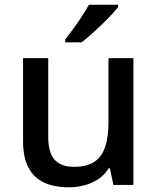

<svg xmlns="http://www.w3.org/2000/svg" viewBox="-20 -786 670 816"><path d="M547 -539V0H462L447 -71H442Q425 -43 398 -25Q371 -7 339 1.5Q307 10 273 10Q210 10 166.5 -10.5Q123 -31 100.5 -74.5Q78 -118 78 -186V-539H185V-202Q185 -139 211.5 -108Q238 -77 294 -77Q350 -77 382 -99Q414 -121 427.5 -163.5Q441 -206 441 -266V-539ZM482 -756Q471 -742 452.5 -722Q434 -702 411.5 -680.5Q389 -659 367 -639.5Q345 -620 327 -606H257V-618Q272 -637 291 -663Q310 -689 328 -716.5Q346 -744 358 -766H482Z"/></svg>

Font: Noto Sans Armenian Medium
Style: Regular
Weight: 500
Designer: Monotype Design Team
Foundry: Monotype Imaging Inc.
Version: Version 2.007